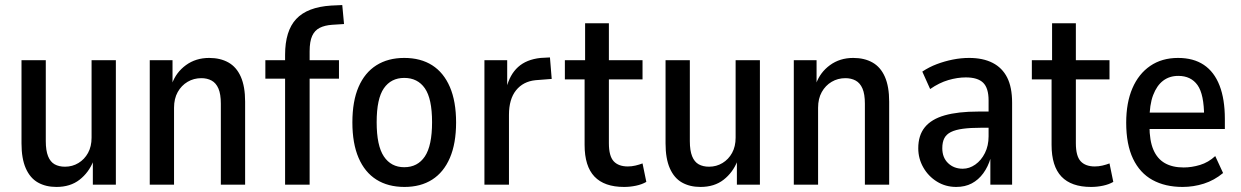

<svg xmlns="http://www.w3.org/2000/svg" viewBox="-20 -730 4904 759"><path d="M203 9Q161 9 130 -8.5Q99 -26 82 -64.5Q65 -103 65 -163V-492H161V-172Q161 -135 170 -112.5Q179 -90 196 -80.5Q213 -71 237 -71Q266 -71 290 -85.5Q314 -100 328 -125.5Q342 -151 342 -186V-492H438V0H347V-93H349Q331 -48 294.5 -19.5Q258 9 203 9Z M572 0V-492H662V-399H660Q676 -444 715 -472.5Q754 -501 807 -501Q851 -501 883 -483Q915 -465 932 -426.5Q949 -388 949 -328V0H853V-320Q853 -358 843.5 -380Q834 -402 816.5 -411.5Q799 -421 776 -421Q746 -421 721.5 -406.5Q697 -392 682.5 -366Q668 -340 668 -304V0Z M1107 0V-419H1029V-492H1133L1107 -466V-513Q1107 -608 1151 -655Q1195 -702 1289 -708L1333 -710L1340 -635L1293 -632Q1264 -630 1244 -620Q1224 -610 1214 -588Q1204 -566 1204 -527V-471L1178 -492H1320V-419H1204V0Z M1579 9Q1514 9 1468 -20Q1422 -49 1397.5 -106Q1373 -163 1373 -246Q1373 -330 1397.5 -386.5Q1422 -443 1468 -472Q1514 -501 1578 -501Q1643 -501 1688.5 -472Q1734 -443 1758.5 -386Q1783 -329 1783 -246Q1783 -163 1758.5 -106Q1734 -49 1688.5 -20Q1643 9 1579 9ZM1578 -69Q1631 -69 1659.5 -111.5Q1688 -154 1688 -247Q1688 -340 1659.5 -381Q1631 -422 1578 -422Q1526 -422 1497.5 -381Q1469 -340 1469 -247Q1469 -154 1497.5 -111.5Q1526 -69 1578 -69Z M1895 0V-492H1985V-382H1982Q1995 -435 2028 -465Q2061 -495 2117 -501L2154 -503L2161 -418L2097 -413Q2048 -408 2020 -373Q1992 -338 1992 -276V0Z M2447 9Q2369 9 2330 -32Q2291 -73 2291 -157V-416H2213V-492H2293V-638H2387V-492H2520V-416H2387V-164Q2387 -113 2406 -92.5Q2425 -72 2462 -72Q2477 -72 2492 -75.5Q2507 -79 2520 -84L2535 -11Q2518 -1 2494.5 4Q2471 9 2447 9Z M2749 9Q2707 9 2676 -8.5Q2645 -26 2628 -64.5Q2611 -103 2611 -163V-492H2707V-172Q2707 -135 2716 -112.5Q2725 -90 2742 -80.5Q2759 -71 2783 -71Q2812 -71 2836 -85.5Q2860 -100 2874 -125.5Q2888 -151 2888 -186V-492H2984V0H2893V-93H2895Q2877 -48 2840.5 -19.5Q2804 9 2749 9Z M3118 0V-492H3208V-399H3206Q3222 -444 3261 -472.5Q3300 -501 3353 -501Q3397 -501 3429 -483Q3461 -465 3478 -426.5Q3495 -388 3495 -328V0H3399V-320Q3399 -358 3389.5 -380Q3380 -402 3362.5 -411.5Q3345 -421 3322 -421Q3292 -421 3267.5 -406.5Q3243 -392 3228.5 -366Q3214 -340 3214 -304V0Z M3760 9Q3718 9 3684 -12Q3650 -33 3630 -68Q3610 -103 3610 -144Q3610 -195 3636 -227Q3662 -259 3714.5 -274Q3767 -289 3847 -289H3901V-225H3859Q3816 -225 3786.5 -221Q3757 -217 3739 -208Q3721 -199 3713 -183.5Q3705 -168 3705 -144Q3705 -107 3728 -85Q3751 -63 3786 -63Q3812 -63 3835.5 -79.5Q3859 -96 3873.5 -125Q3888 -154 3888 -191V-333Q3888 -382 3866.5 -403Q3845 -424 3798 -424Q3765 -424 3729 -413.5Q3693 -403 3657 -378L3626 -447Q3653 -465 3683.5 -476.5Q3714 -488 3746.5 -494.5Q3779 -501 3811 -501Q3866 -501 3904 -481.5Q3942 -462 3961.5 -423.5Q3981 -385 3981 -324V0H3895V-105H3896Q3886 -71 3867 -45Q3848 -19 3821.5 -5Q3795 9 3760 9Z M4293 9Q4215 9 4176 -32Q4137 -73 4137 -157V-416H4059V-492H4139V-638H4233V-492H4366V-416H4233V-164Q4233 -113 4252 -92.5Q4271 -72 4308 -72Q4323 -72 4338 -75.5Q4353 -79 4366 -84L4381 -11Q4364 -1 4340.5 4Q4317 9 4293 9Z M4655 9Q4586 9 4536 -18.5Q4486 -46 4459 -102.5Q4432 -159 4432 -245Q4432 -324 4456.5 -381Q4481 -438 4527 -469.5Q4573 -501 4637 -501Q4698 -501 4739 -473.5Q4780 -446 4801 -392Q4822 -338 4822 -260V-220H4509V-285H4754L4740 -268Q4740 -357 4714 -393.5Q4688 -430 4638 -430Q4603 -430 4578 -411Q4553 -392 4538.5 -354Q4524 -316 4524 -256V-233Q4524 -174 4539.5 -138Q4555 -102 4585 -85Q4615 -68 4659 -68Q4691 -68 4724 -78Q4757 -88 4784 -113L4815 -46Q4780 -17 4739 -4Q4698 9 4655 9Z"/></svg>

Font: Nunito Sans 10pt Condensed SemiBold
Style: Regular
Weight: 600
Width: 3
Designer: Vernon Adams
Foundry: Vernon Adams
Version: Version 3.101;gftools[0.9.27]